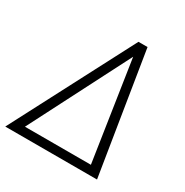

<svg xmlns="http://www.w3.org/2000/svg" viewBox="-187 -843 938 975"><g transform="rotate(30 282.0 -355.5)"><path d="M400.4 -710.9 514.6 0H-23.4L347.2 -710.9ZM63.5 -49.3H450.2L361.8 -631.8Z"/></g></svg>

Font: Roboto Mono Light
Style: Italic
Weight: 300
Designer: Google
Version: Version 2.000985; 2015; ttfautohint (v1.3)